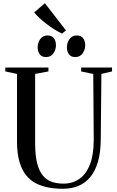

<svg xmlns="http://www.w3.org/2000/svg" viewBox="-20 -1162 726 1191"><path d="M370 9Q275.5 9 212.2 -20.2Q149 -49.5 117.2 -114.5Q85.5 -179.5 85.5 -286.5V-703.5L13 -719V-743H280.5V-719L198 -703.5V-272.5Q198 -198.5 210.2 -150Q222.5 -101.5 245.5 -73.5Q268.5 -45.5 301 -34.2Q333.5 -23 374 -23Q431 -23 473.2 -53Q515.5 -83 538.5 -143.5Q561.5 -204 561.5 -294.5L558.5 -703L483.5 -719V-743H675V-719L609 -703.5L605 -298Q604.5 -216.5 587.5 -158.2Q570.5 -100 539.5 -63Q508.5 -26 465.8 -8.5Q423 9 370 9ZM266 -808Q239 -808 226.2 -825.5Q213.5 -843 213.5 -869Q213.5 -898 230 -920Q246.5 -942 273.5 -942H274.5Q302 -942 314.5 -924.8Q327 -907.5 327 -881Q327 -853 310.5 -830.5Q294 -808 267 -808ZM447 -808Q420 -808 407.5 -825.5Q395 -843 395 -869Q395 -898 411.5 -920Q428 -942 455 -942H456Q483 -942 495.8 -924.8Q508.5 -907.5 508.5 -881Q508.5 -853 492 -830.5Q475.5 -808 448 -808ZM364 -954Q342.5 -964 318 -979.2Q293.5 -994.5 269.2 -1013Q245 -1031.5 225 -1050.2Q205 -1069 192 -1085L258.5 -1142L389 -973.5L365.5 -954Z"/></svg>

Font: Merriweather 120pt
Style: Regular
Weight: 400
Version: Version 2.100